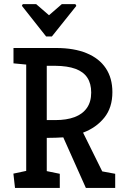

<svg xmlns="http://www.w3.org/2000/svg" viewBox="-20 -928 620 948"><path d="M92.5 -907.6H158.6L221.9 -852.8L285.2 -907.6H352.3L356.9 -899L236.2 -748H207.6L88 -899.4ZM54.1 0 46.1 -70.7 109.4 -84.2V-609.2L46.6 -615.2V-691H257.8Q345.8 -691 407.9 -665.3Q470 -639.7 502.4 -591.1Q534.9 -542.5 534.9 -473.1Q534.9 -396.3 494.8 -346.8Q454.7 -297.2 390.1 -273.1L484.8 -81.8L548.8 -69.9V0H404L292.4 -249.8Q274.5 -248.8 255.3 -248Q236 -247.2 210.9 -247.2V-83.1L275.2 -69.9V0ZM210.9 -335.1H253.9Q308.6 -335.1 347.9 -349.7Q387.3 -364.3 408.8 -394.7Q430.3 -425.1 430.3 -471.1Q430.3 -515.3 411.2 -544.4Q392.1 -573.6 352.8 -588.1Q313.5 -602.6 252.4 -603.1H210.9Z"/></svg>

Font: Kreon Light
Style: Regular
Weight: 300
Designer: Julia Petretta
Foundry: Julia Petretta and Eli Heuer
Version: Version 2.002